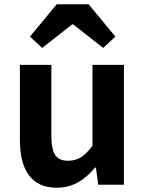

<svg xmlns="http://www.w3.org/2000/svg" viewBox="-20 -863 677 897"><path d="M245 14C322 14 376 -23 424 -80H428L439 0H559V-560H412V-182C374 -132 344 -112 298 -112C244 -112 220 -142 220 -229V-560H73V-210C73 -70 125 14 245 14ZM120 -692 177 -639 317 -749H322L462 -639L519 -692L394 -843H245Z"/></svg>

Font: Source Han Sans SC Bold
Style: Regular
Weight: 700
Designer: Ryoko NISHIZUKA (kana & ideographs); Paul D. Hunt (Latin, Greek & Cyrillic); Wenlong ZHANG (bopomofo); Sandoll Communica
Foundry: Adobe Systems Incorporated
Version: Version 1.001;PS 1.001;hotconv 1.0.78;makeotf.lib2.5.61930